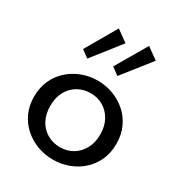

<svg xmlns="http://www.w3.org/2000/svg" viewBox="-187 -911 976 1049"><g transform="rotate(30 300.5 -386.5)"><path d="M301 14Q249 14 202.5 -3.5Q156 -21 119.5 -53.5Q83 -86 62 -131.5Q41 -177 41 -234Q41 -291 62 -337Q83 -383 119.5 -415.5Q156 -448 202.5 -465.5Q249 -483 301 -483Q351 -483 398 -465.5Q445 -448 481.5 -415.5Q518 -383 539 -337Q560 -291 560 -234Q560 -177 539.5 -131.5Q519 -86 483 -53.5Q447 -21 400 -3.5Q353 14 301 14ZM301 -64Q346 -64 381 -85Q416 -106 437 -144Q458 -182 458 -234Q458 -286 437 -324Q416 -362 381 -383Q346 -404 301 -404Q256 -404 220 -383Q184 -362 163.5 -324Q143 -286 143 -234Q143 -182 163.5 -144Q184 -106 220 -85Q256 -64 301 -64ZM379 -558 333 -592 447 -787 519 -735ZM189 -558 143 -592 256 -787 328 -735Z"/></g></svg>

Font: BioRhyme ExtraBold
Style: Regular
Weight: 400
Version: Version 1.600;gftools[0.9.33]